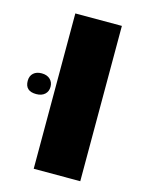

<svg xmlns="http://www.w3.org/2000/svg" viewBox="-146 -693 568 755"><g transform="rotate(15 138.0 -316.0)"><path d="M65.9 0V-632.3H255.4V0ZM-1 -286.1Q-46.4 -286.1 -46.4 -328.1Q-46.4 -348.1 -33.9 -359.4Q-21.5 -370.6 -0.5 -370.6Q21 -370.6 33.7 -358.9Q46.4 -347.2 46.4 -328.1Q46.4 -309.1 33.7 -297.6Q21 -286.1 -1 -286.1Z"/></g></svg>

Font: Open Sans ExtraBold
Style: Regular
Weight: 800
Designer: Monotype Design Team
Foundry: Monotype Imaging Inc.
Version: Version 3.003; ttfautohint (v1.8.4)